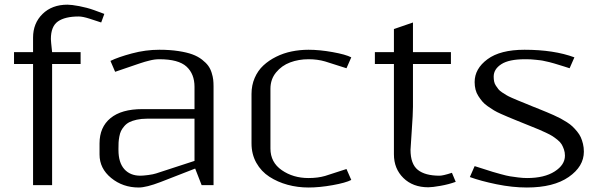

<svg xmlns="http://www.w3.org/2000/svg" viewBox="-20 -812 2622 842"><path d="M125 0V-531.2H41.5V-583.5H125V-647Q125 -710 166.5 -750.7Q208 -791.5 275.9 -791.5Q293 -791.5 327.1 -785.2Q361.3 -778.8 392.6 -767.6L437.5 -751L423.8 -713.4L373 -730Q342.8 -739.7 325.2 -739.7Q265.1 -739.7 234.1 -718Q203.1 -696.3 203.1 -640.6Q203.1 -632.8 208.5 -583.5H333.5V-531.2H208.5V0Z M916.5 0H864.3L835.9 -72.8L684.1 -13.7Q621.6 10.3 588.4 10.3Q518.6 10.3 467.5 -31.5Q416.5 -73.2 416.5 -134.3V-183.1Q416.5 -254.4 464.6 -293.9Q512.7 -333.5 604 -333.5H833V-431.2Q833 -487.8 797.9 -520Q762.7 -552.2 678.7 -552.2Q668.5 -552.2 657.5 -550.8Q646.5 -549.3 634.3 -546.1Q622.1 -543 615 -541Q607.9 -539.1 595.7 -534.9Q583.5 -530.8 582 -530.3L484.9 -497.1L464.4 -544.9Q498 -561.5 558.1 -577.6Q618.2 -593.8 678.7 -593.8Q725.1 -593.8 762.2 -588.1Q799.3 -582.5 823.7 -573.5Q848.1 -564.5 866 -550.5Q883.8 -536.6 893.3 -523.4Q902.8 -510.3 908.2 -492.9Q913.6 -475.6 915 -462.6Q916.5 -449.7 916.5 -433.1ZM833 -291.5H624.5Q599.6 -291.5 579.8 -287.1Q560.1 -282.7 547.1 -276.1Q534.2 -269.5 524.9 -258.5Q515.6 -247.6 510.7 -237.5Q505.9 -227.5 503.2 -212.4Q500.5 -197.3 500 -186.8Q499.5 -176.3 499.5 -160.6V-154.3Q499.5 -99.1 525.1 -70.3Q550.8 -41.5 595.7 -41.5Q607.4 -41.5 629.9 -44.4Q652.3 -47.4 664.1 -51.3L833 -106.4Z M1333 10.3Q1285.2 10.3 1241.2 -1.7Q1197.3 -13.7 1161.4 -36.9Q1125.5 -60.1 1104.2 -97.9Q1083 -135.7 1083 -183.1V-399.9Q1083 -438 1096.9 -470.2Q1110.8 -502.4 1135 -524.9Q1159.2 -547.4 1191.2 -563.2Q1223.1 -579.1 1259 -586.4Q1294.9 -593.8 1333 -593.8Q1381.3 -593.8 1438.7 -583.5Q1496.1 -573.2 1520.5 -560.5L1499.5 -512.7L1405.8 -542.5Q1372.6 -552.2 1333 -552.2Q1289.6 -552.2 1252.4 -538.3Q1215.3 -524.4 1190.7 -494.4Q1166 -464.4 1166 -422.9V-160.6Q1166 -100.1 1215.8 -65.7Q1265.6 -31.2 1333 -31.2Q1374 -31.2 1405.8 -40.5L1499.5 -70.8L1520.5 -22.9Q1496.1 -10.3 1438.7 0Q1381.3 10.3 1333 10.3Z M1707.5 -531.2H1624V-583.5H1707.5V-684.6L1791 -713.4V-583.5H1957.5V-531.2H1791V-343.8Q1791 -312.5 1785.6 -237.1Q1780.3 -161.6 1780.3 -155.3Q1780.3 -92.8 1812.3 -67.1Q1844.2 -41.5 1907.7 -41.5Q1922.9 -41.5 1961.9 -54.2L1978.5 -14.6Q1947.8 -3.4 1911.9 2.9Q1876 9.3 1858.4 9.3Q1790.5 9.3 1749 -31.5Q1707.5 -72.3 1707.5 -135.3Z M2061.5 -452.1Q2061.5 -510.7 2117.7 -552.2Q2173.8 -593.8 2280.3 -593.8Q2409.2 -593.8 2499 -560.5L2478 -512.7Q2472.7 -514.6 2453.6 -520.5Q2434.6 -526.4 2429.9 -527.8Q2425.3 -529.3 2409.9 -533.9Q2394.5 -538.6 2388.9 -539.6Q2383.3 -540.5 2370.4 -543.7Q2357.4 -546.9 2349.6 -547.6Q2341.8 -548.3 2329.8 -549.8Q2317.9 -551.3 2306.4 -551.8Q2294.9 -552.2 2282.2 -552.2Q2211.9 -552.2 2178.5 -530.5Q2145 -508.8 2145 -476.1Q2145 -464.4 2147 -454.6Q2148.9 -444.8 2154.8 -436Q2160.6 -427.2 2165.8 -420.7Q2170.9 -414.1 2182.1 -406.7Q2193.4 -399.4 2200.9 -394.8Q2208.5 -390.1 2225.1 -382.8Q2241.7 -375.5 2251.2 -371.6Q2260.7 -367.7 2282 -359.1Q2303.2 -350.6 2314.5 -345.7Q2325.7 -341.3 2345.5 -333.3Q2365.2 -325.2 2377.4 -320.3Q2389.6 -315.4 2408 -307.1Q2426.3 -298.8 2438.2 -292.5Q2450.2 -286.1 2465.6 -276.4Q2481 -266.6 2490.7 -257.3Q2500.5 -248 2510.7 -235.6Q2521 -223.1 2526.9 -210.2Q2532.7 -197.3 2536.6 -181.2Q2540.5 -165 2540.5 -147Q2540.5 -82 2474.1 -35.9Q2407.7 10.3 2290.5 10.3Q2227.1 10.3 2157.7 -3.9Q2088.4 -18.1 2040.5 -35.6L2061.5 -83.5Q2066.9 -82 2099.4 -71.5Q2131.8 -61 2140.9 -58.3Q2149.9 -55.7 2176.3 -48.3Q2202.6 -41 2216.8 -38.8Q2231 -36.6 2252 -33.9Q2272.9 -31.2 2291.5 -31.2Q2367.2 -31.2 2412.4 -60.1Q2457.5 -88.9 2457.5 -129.4Q2457.5 -144 2453.1 -156.7Q2448.7 -169.4 2442.9 -179.2Q2437 -189 2424.6 -199Q2412.1 -209 2402.6 -215.1Q2393.1 -221.2 2374 -230.2Q2355 -239.3 2343.5 -243.9Q2332 -248.5 2308.1 -258.3Q2284.2 -268.1 2272 -272.9Q2261.2 -277.3 2240.7 -285.6Q2220.2 -293.9 2208 -299.1Q2195.8 -304.2 2177 -312.5Q2158.2 -320.8 2146.2 -328.1Q2134.3 -335.4 2119.4 -345.7Q2104.5 -356 2095.5 -366.7Q2086.4 -377.4 2077.9 -390.6Q2069.3 -403.8 2065.4 -419.2Q2061.5 -434.6 2061.5 -452.1Z"/></svg>

Font: Resagnicto
Style: Regular
Weight: 500
Version: Version 0.9991